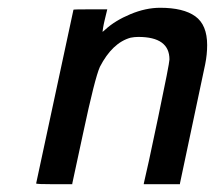

<svg xmlns="http://www.w3.org/2000/svg" viewBox="-20 -474 557 494"><path d="M73 -2 169 -449Q169 -450 213 -450H256L249 -421Q248 -417 247 -412Q246 -407 245.5 -404Q245 -401 244.5 -397.5Q244 -394 244 -393.5Q244 -393 244 -392Q247 -395 251 -398Q276 -421 315.5 -437.5Q355 -454 392 -454Q452 -454 482.5 -432Q513 -410 513 -358Q513 -334 508 -309Q507 -304 475.5 -155.5Q444 -7 443 -2V0H350V-2Q358 -34 387 -172.5Q416 -311 416 -321Q416 -379 336 -379Q326 -379 316 -377Q269 -364 237 -302Q224 -273 194 -132L166 -2V0H119Q73 0 73 -2Z"/></svg>

Font: KaTeX_SansSerif
Style: Italic
Weight: 400
Version: Version 1.1; ttfautohint (v1.3)